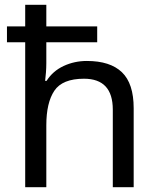

<svg xmlns="http://www.w3.org/2000/svg" viewBox="-20 -780 658 800"><path d="M173 -760V-670H385V-604H173V-517Q173 -498 171.5 -478.5Q170 -459 168 -443H174Q200 -484 245 -505Q290 -526 342 -526Q439 -526 488 -479Q537 -432 537 -329V0H450V-323Q450 -452 330 -452Q240 -452 206.5 -402Q173 -352 173 -258V0H85V-604H9V-670H85V-760Z"/></svg>

Font: Noto Sans Hebrew Droid SemiBold
Style: Regular
Weight: 600
Designer: Monotype Design Team
Foundry: Monotype Imaging Inc.
Version: Version 1.100; ttfautohint (v1.8.4.7-5d5b)